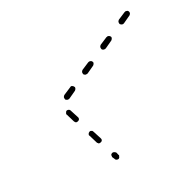

<svg xmlns="http://www.w3.org/2000/svg" viewBox="-75 -408 470 486"><g transform="rotate(-20 160.0 -165.0)"><path d="M161 7Q164 8 167 7Q168 6 169 5Q170 4 170 2Q171 1 171 -1Q171 -2 170 -3L167 -10Q165 -12 162 -13Q159 -14 157 -13Q155 -12 154 -11Q153 -10 153 -8Q152 -7 153 -6Q153 -4 153 -3L157 3Q158 6 161 7ZM131 -49Q132 -48 133 -47Q135 -47 136 -47Q137 -47 139 -48Q142 -49 143 -52Q144 -55 142 -58L131 -79Q130 -81 129 -82Q128 -83 127 -83Q125 -84 124 -84Q122 -83 121 -83Q118 -81 117 -78Q116 -75 118 -73L129 -51Q129 -50 131 -49ZM97 -117Q100 -116 103 -118Q106 -119 107 -122Q108 -125 106 -128L95 -149Q94 -152 91 -153Q88 -154 85 -153Q84 -152 83 -151Q82 -150 82 -148Q81 -147 81 -145Q81 -144 82 -143L93 -121Q95 -118 97 -117ZM90 -187Q90 -184 91 -181Q92 -180 93 -179Q95 -179 96 -178Q98 -178 99 -178Q101 -179 102 -179L122 -193Q124 -195 125 -198Q126 -201 124 -203Q123 -205 122 -205Q121 -206 119 -207Q118 -207 116 -207Q115 -206 113 -205L93 -192Q91 -190 90 -187ZM155 -231Q155 -228 156 -225Q158 -223 161 -222Q164 -222 167 -223L187 -237Q189 -239 190 -242Q191 -245 189 -247Q187 -250 184 -250Q181 -251 178 -249L158 -236Q156 -234 155 -231ZM220 -275Q220 -272 221 -269Q222 -268 223 -267Q225 -266 226 -266Q228 -266 229 -266Q230 -266 232 -267L252 -281Q254 -283 255 -286Q256 -289 254 -291Q253 -292 252 -293Q250 -294 249 -294Q248 -295 246 -294Q245 -294 243 -293L223 -280Q221 -278 220 -275ZM285 -319Q285 -316 286 -313Q288 -311 291 -310Q294 -309 297 -311L317 -325Q319 -327 320 -330Q320 -333 319 -335Q317 -338 314 -338Q311 -339 308 -337L288 -324Q286 -322 285 -319Z"/></g></svg>

Font: FRB American Cursive Dashed Extralight
Style: Italic
Weight: 200
Italic angle: -25°
Version: Version 2.0;Modular Font Editor K font №1